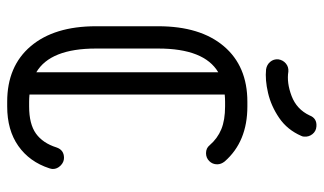

<svg xmlns="http://www.w3.org/2000/svg" viewBox="-203 -693 900 534"><g transform="rotate(90 247.0 -426.0)"><path d="M390 -133Q397 -154 419 -154Q431 -154 440.5 -144.5Q450 -135 450 -123Q450 -119 448 -113Q430 -58 386 -27Q342 4 276 4H263Q164 4 108.5 -61.5Q53 -127 53 -243V-416Q53 -533 108.5 -598.5Q164 -664 263 -664H276Q374 -664 429 -601Q437 -591 437 -580Q437 -567 428 -558Q419 -549 406 -549Q392 -549 384 -559Q365 -581 339.5 -591.5Q314 -602 276 -602H263Q253 -602 243 -601V-58Q253 -57 263 -57H276Q325 -57 351.5 -76Q378 -95 390 -133ZM115 -243Q115 -116 181 -77V-583Q115 -544 115 -416ZM301 -837Q309 -858 332 -856Q345 -855 353 -845Q361 -835 360 -822Q360 -818 358 -814Q341 -775 308 -752.5Q275 -730 238.5 -721.5Q202 -713 173 -716Q160 -718 152 -727.5Q144 -737 145 -750Q147 -763 156.5 -771Q166 -779 179 -778Q210 -773 247 -787Q284 -801 301 -837Z"/></g></svg>

Font: Libertine Sup Medium
Style: Regular
Weight: 500
Designer: Bastien Sozeau
Foundry: NBR — Bastien Sozeau
Version: Version 2.003; ttfautohint (v1.8.4.7-5d5b);gftools[0.9.33]